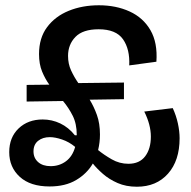

<svg xmlns="http://www.w3.org/2000/svg" viewBox="-20 -694 725 728"><path d="M168 13Q95 13 55 -23.5Q15 -60 15 -117Q15 -173 50.5 -207Q86 -241 142 -241Q177 -241 208.5 -226Q240 -211 264 -181H271V-183Q271 -225 255.5 -255.5Q240 -286 219 -311L81 -309V-372L167 -373Q151 -395 139.5 -423Q128 -451 128 -489Q128 -550 158.5 -591Q189 -632 240.5 -653Q292 -674 355 -674Q420 -674 471.5 -650.5Q523 -627 550.5 -579.5Q578 -532 573 -460L470 -446Q473 -507 446.5 -545Q420 -583 354 -583Q294 -583 266 -554Q238 -525 238 -482Q238 -452 249.5 -427Q261 -402 277 -379L450 -381V-318L320 -316Q336 -290 347.5 -258Q359 -226 359 -184Q359 -154 352 -125Q374 -107 403.5 -90Q433 -73 467 -73Q509 -73 530.5 -101.5Q552 -130 552 -176Q552 -221 527 -271L635 -284Q648 -256 654.5 -226Q661 -196 661 -170Q661 -85 617 -35.5Q573 14 499 14Q458 14 426 0Q394 -14 370.5 -34.5Q347 -55 332 -74Q310 -36 269 -11.5Q228 13 168 13ZM107 -120Q107 -95 124.5 -79.5Q142 -64 172 -64Q205 -64 230 -82.5Q255 -101 265 -137Q242 -156 215.5 -165Q189 -174 169 -174Q142 -174 124.5 -160Q107 -146 107 -120Z"/></svg>

Font: Bricolage Grotesque 48pt Medium
Style: Regular
Weight: 500
Designer: Mathieu Triay
Foundry: Atelier Triay
Version: Version 1.000; ttfautohint (v1.8.4.7-5d5b);gftools[0.9.32]